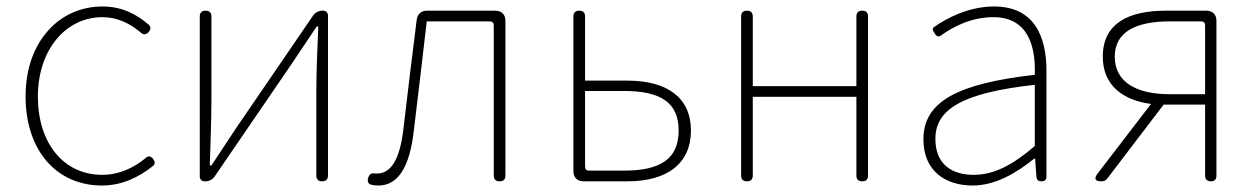

<svg xmlns="http://www.w3.org/2000/svg" viewBox="-20 -560 3882 593"><path d="M127 -59C169 -12 228 13 295 13C357 13 409 -13 452 -47C460 -54 459 -61 453 -69C446 -78 438 -80 430 -72C394 -42 348 -20 296 -20C176 -20 97 -118 97 -262C97 -407 184 -507 296 -507C343 -507 382 -487 414 -460C423 -452 431 -452 439 -461C446 -469 447 -477 439 -484C405 -513 361 -540 296 -540C233 -540 173 -515 130 -467C87 -420 59 -351 59 -262C59 -175 85 -106 127 -59Z M597 -263V-15C597 -6 603 0 612 0H615C626 0 637 -6 643 -15L881 -363C903 -396 936 -445 958 -478H963C960 -407 957 -336 957 -277V-18C957 -6 963 0 975 0C987 0 993 -6 993 -18V-263V-512C993 -521 987 -527 978 -527H975C964 -527 953 -521 947 -512L709 -164C687 -131 655 -82 633 -49H628C630 -120 633 -191 633 -249V-509C633 -521 627 -527 615 -527C603 -527 597 -521 597 -509Z M1541 -263V-496C1541 -515 1529 -527 1510 -527H1405H1298C1281 -527 1269 -516 1267 -499C1253 -387 1239 -275 1226 -162C1215 -68 1188 -24 1144 -24C1143 -24 1141 -24 1140 -24C1128 -27 1120 -22 1117 -10C1114 1 1117 8 1128 11C1134 12 1140 13 1149 13C1207 13 1245 -40 1258 -156C1272 -270 1285 -381 1298 -494H1492C1501 -494 1505 -490 1505 -481V-18C1505 -6 1511 0 1523 0C1535 0 1541 -6 1541 -18V-263Z M1751 -263V-31C1751 -12 1763 0 1782 0H1834H1918C2041 0 2114 -55 2114 -157C2114 -258 2041 -311 1918 -311H1787V-509C1787 -521 1781 -527 1769 -527C1757 -527 1751 -521 1751 -509ZM1787 -156V-279H1847H1907C2021 -279 2076 -243 2076 -157C2076 -70 2021 -33 1907 -33H1800C1791 -33 1787 -37 1787 -46Z M2661 -263V-509C2661 -521 2655 -527 2643 -527C2631 -527 2625 -521 2625 -509V-294H2305V-509C2305 -521 2299 -527 2287 -527C2275 -527 2269 -521 2269 -509V-18C2269 -6 2275 0 2287 0C2299 0 2305 -6 2305 -18V-261H2465H2625V-18C2625 -6 2631 0 2643 0C2655 0 2661 -6 2661 -18V-263Z M3212 -255V-341C3212 -448 3174 -540 3050 -540C2971 -540 2903 -503 2867 -478C2858 -472 2860 -467 2866 -458C2872 -448 2877 -444 2887 -451C2923 -477 2980 -507 3048 -507C3157 -507 3179 -414 3176 -329C2939 -302 2832 -247 2832 -130C2832 -30 2902 13 2984 13C3054 13 3120 -26 3174 -70H3177L3181 -14C3182 -4 3187 0 3197 0C3207 0 3212 -5 3212 -15V-170ZM3176 -250V-203V-109C3107 -50 3050 -20 2987 -20C2923 -20 2869 -50 2869 -131C2869 -220 2947 -273 3176 -298Z M3702 -381V-269H3593C3489 -269 3423 -307 3423 -385C3423 -462 3489 -494 3593 -494H3647H3689C3698 -494 3702 -490 3702 -481ZM3737 -263V-496C3737 -515 3725 -527 3706 -527H3659H3581C3467 -527 3386 -489 3386 -385C3386 -295 3450 -250 3535 -239L3370 -24C3358 -8 3362 0 3382 0C3390 0 3396 -3 3401 -10L3574 -237H3702V-17C3702 -6 3709 0 3720 0C3731 0 3737 -6 3737 -17V-263Z"/></svg>

Font: GenSenRounded2 TW EL
Style: Regular
Weight: 250
Version: Version 2.100;PS 2.1;hotconv 16.6.51;makeotf.lib2.5.65220 DE